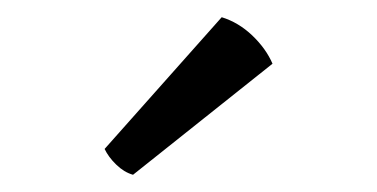

<svg xmlns="http://www.w3.org/2000/svg" viewBox="-20 -739 438 223"><path d="M237.5 -719Q257 -713 273 -697.8Q289 -682.5 296.5 -665L134.5 -536Q124 -539 115 -547.8Q106 -556.5 101.5 -566Z"/></svg>

Font: Signika Negative Light Light
Style: Regular
Weight: 300
Version: Version 2.001